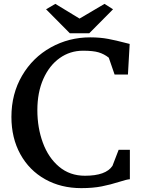

<svg xmlns="http://www.w3.org/2000/svg" viewBox="-20 -958 739 992"><path d="M39 0ZM626 -737 650 -731 641 -573H572L542 -660Q518 -679 489.5 -687.5Q461 -696 409 -696Q342 -696 288.5 -658Q235 -620 204 -550.5Q173 -481 173 -389Q173 -298 201.5 -220.5Q230 -143 285.5 -96.5Q341 -50 419 -50Q527 -50 561 -101L593 -184H651V-32Q635 -31 598 -19Q551 -4 505.5 5Q460 14 400 14Q295 14 213 -32Q131 -78 85 -161.5Q39 -245 39 -354Q39 -473 94 -567Q149 -661 242.5 -713Q336 -765 446 -765Q497 -765 539 -757Q581 -749 626 -737ZM266 -938 391 -862 520 -938 564 -910 441 -786H341L218 -910Z"/></svg>

Font: Martel
Style: Bold
Weight: 700
Designer: Dan Reynolds
Foundry: Dan Reynolds
Version: Version 1.001; ttfautohint (v1.1) -l 5 -r 5 -G 72 -x 0 -D la